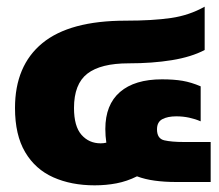

<svg xmlns="http://www.w3.org/2000/svg" viewBox="-20 -546 657 576"><path d="M264 10Q194 10 140 -14Q86 -38 55.5 -89.5Q25 -141 25 -222Q25 -349 107 -416.5Q189 -484 357 -484Q438 -484 493 -492Q548 -500 594 -526V-396Q554 -375 495.5 -365.5Q437 -356 366 -356Q282 -356 242 -325Q202 -294 202 -222Q202 -167 224.5 -141.5Q247 -116 282 -116Q286 -116 290.5 -116.5Q295 -117 299 -118Q296 -138 296 -159Q296 -232 340 -270Q384 -308 466 -308Q502 -308 528 -303.5Q554 -299 582 -287V-182Q566 -189 547.5 -193Q529 -197 509 -197Q483 -197 467 -188.5Q451 -180 451 -158Q451 -130 473 -125Q495 -120 532 -120H612V0H508Q474 0 444.5 -4Q415 -8 391 -17Q361 -2 329.5 4Q298 10 264 10Z"/></svg>

Font: Kanit
Style: Bold
Weight: 700
Designer: Katatrad Team
Foundry: CadsonDemak
Version: Version 2.000; ttfautohint (v1.8.3)